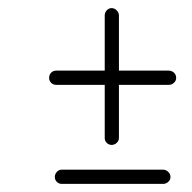

<svg xmlns="http://www.w3.org/2000/svg" viewBox="-20 -486 474 473"><path d="M238 -448Q238 -455 243 -460.5Q248 -466 255 -466Q262 -466 267.5 -460.5Q273 -455 273 -448Q273 -373 273 -297.5Q273 -222 273 -146Q273 -146 273 -146Q273 -146 273 -146Q273 -139 267.5 -134Q262 -129 255 -129Q248 -129 243 -134Q238 -139 238 -146Q238 -222 238 -297.5Q238 -373 238 -448Q238 -448 238 -448Q238 -448 238 -448ZM118 -277Q111 -277 106 -282Q101 -287 101 -294Q101 -302 106 -307Q111 -312 118 -312Q188 -312 257.5 -312Q327 -312 396 -312Q396 -312 396 -312Q396 -312 396 -312Q403 -312 408.5 -307Q414 -302 414 -294Q414 -287 408.5 -282Q403 -277 396 -277Q327 -277 257.5 -277Q188 -277 118 -277Q118 -277 118 -277Q118 -277 118 -277ZM132 -33Q125 -33 120 -38Q115 -43 115 -50Q115 -57 120 -62.5Q125 -68 132 -68Q195 -68 257.5 -68Q320 -68 382 -68Q382 -68 382 -68Q382 -68 382 -68Q389 -68 394.5 -62.5Q400 -57 400 -50Q400 -43 394.5 -38Q389 -33 382 -33Q320 -33 257.5 -33Q195 -33 132 -33Q132 -33 132 -33Q132 -33 132 -33Z"/></svg>

Font: FRB American Cursive
Style: Italic
Weight: 400
Italic angle: -25°
Version: Version 2.0;Modular Font Editor K font №1